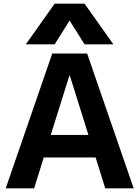

<svg xmlns="http://www.w3.org/2000/svg" viewBox="-20 -1020 755 1040"><path d="M263 -730H452L704 0H550L498 -167H217L165 0H11ZM459 -289 358 -611H356L255 -289ZM276 -1000H438L594 -780H438L358 -907H356L276 -780H120Z"/></svg>

Font: Enso
Style: Bold
Weight: 700
Designer: Coji Morishita
Foundry: UNDERFOREST DESIGN
Version: Version 1.000